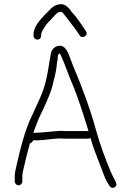

<svg xmlns="http://www.w3.org/2000/svg" viewBox="-20 -862 622 911"><path d="M175 -692V-698C175 -706.3 184.6 -723.2 189 -729C197.8 -743.7 204.1 -752.4 217 -764L237 -786C245.5 -795.6 254.8 -806 270 -806C274.9 -806 281.3 -797.8 283 -795C290.2 -784.9 299.5 -775.2 307 -764C324.4 -741.7 342.5 -718.7 358 -694C370.8 -674.8 401 -694.5 388 -714C366.8 -743.6 347.6 -777.4 322 -803L312 -817C302.6 -827.8 288.9 -842 270 -842C241.8 -842 225.5 -825.9 211 -810L191 -790C171.6 -768.7 139 -736.7 139 -698V-692C139 -681.6 147.3 -674 157.5 -674C167.7 -674 175 -681.7 175 -692ZM86 -1V-26C86 -37.3 89.1 -50.4 92 -63C100.4 -99.4 111.7 -147 122 -182C130.6 -183.9 134 -188.5 137 -196H149C190.9 -196 227.4 -205 269 -205C277.7 -204.3 285.7 -204 293 -204H398C402 -204 405.7 -205.3 409 -208C421.4 -162.7 447.8 -97.6 465 -53C473.1 -30.2 483.2 -3.9 496 14C501.1 24.1 510.6 34.6 524.5 26C537.4 18.1 531.8 5.1 526 -5L518 -21C514 -28.3 510.5 -35.5 507.5 -42.5C480.7 -105 455 -175.1 436 -243C419.4 -304.8 395.7 -375.3 373 -434C355 -484.8 334.5 -527.5 317 -575C306 -604.8 293.1 -652.5 255 -644C234.6 -638.9 223 -623.7 220 -600C212.1 -560.6 209.1 -525.5 200 -489C186.7 -422.3 157.9 -373.4 133 -316C97.8 -245.6 76.7 -156.4 57 -71C53.8 -56.1 50 -41 50 -26V-1C50 9.1 58.2 17 68 17C77.8 17 86 9.1 86 -1ZM262 -608H263C265.7 -605.3 268.3 -600.7 271 -594C288.1 -556.9 301.7 -515.2 318 -476C348.7 -405.4 376.6 -316.9 400 -240H293C286.3 -240 278.7 -240.3 270 -241C251.7 -241 232.1 -238.3 216 -237L192 -235C182.3 -234 158.8 -232 149 -232H138L146 -254C152.7 -271.3 159 -287.3 165 -302C172.3 -316.7 179 -330.7 185 -344C204.5 -387.3 225.4 -429.6 235 -481C239.4 -498.7 243.1 -509.8 245 -525C249.2 -539.7 248.8 -562.4 253 -577C253.9 -583.1 253.7 -608 262 -608Z"/></svg>

Font: HoneyBee
Style: Lit
Weight: 300
Foundry: Cannot Into Space Fonts
Version: Version 0.89